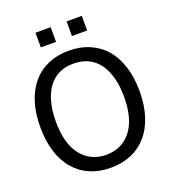

<svg xmlns="http://www.w3.org/2000/svg" viewBox="-160 -1007 1010 1139"><g transform="rotate(-20 345.0 -438.0)"><path d="M573 -627.5Q613.5 -581 636 -511.8Q658.5 -442.5 658.5 -354Q658.5 -268 636.5 -198.5Q614.5 -129 573 -82Q530 -32.5 472 -8.8Q414 15 344.5 15Q273 15 215.2 -9.5Q157.5 -34 116 -82Q75 -129 53.2 -198Q31.5 -267 31.5 -354Q31.5 -443.5 53.5 -511.2Q75.5 -579 116.5 -627.5Q157.5 -674.5 215.5 -699Q273.5 -723.5 344.5 -723.5Q417 -723.5 475 -698.2Q533 -673 573 -627.5ZM560.5 -354Q560.5 -424.5 545.2 -478.8Q530 -533 502.5 -569Q474 -605.5 434.5 -623.8Q395 -642 345 -642Q293.5 -642 255.2 -624.2Q217 -606.5 187.5 -569Q159.5 -532.5 144.5 -477.8Q129.5 -423 129.5 -354Q129.5 -214.5 188 -140.5Q246.5 -66.5 345 -66.5Q443.5 -66.5 502 -140.5Q560.5 -214.5 560.5 -354ZM489 -798.5H393V-891H489ZM292.5 -798.5H196.5V-891H292.5Z"/></g></svg>

Font: Myanmar Ethnic
Style: Regular
Weight: 400
Designer: Khon Soe Zaw Thu
Foundry: PaOh Unicode khonsoezawthu@gmail.com and @hotmail.com
Version: Version 1.01 September 27, 2016